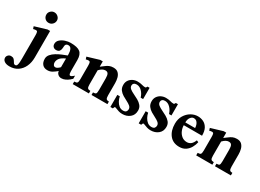

<svg xmlns="http://www.w3.org/2000/svg" viewBox="-113 -1371 3116 2303"><g transform="rotate(30 1445.5 -220.0)"><path d="M235.4 -565.4Q235.4 -534.7 213.6 -512.9Q191.9 -491.2 161.1 -491.2Q130.4 -491.2 109.6 -512Q88.9 -532.7 88.9 -565.4Q88.9 -594.2 110.6 -615.2Q132.3 -636.2 161.1 -636.2Q190.4 -636.2 212.9 -615.2Q235.4 -594.2 235.4 -565.4ZM226.6 -416.5V-49.3Q226.6 20.5 201.2 75.9Q175.8 131.3 128.4 163.6Q81.1 195.8 15.1 195.8Q-29.8 195.8 -55.7 177.7Q-81.5 159.7 -81.5 129.9Q-81.5 110.8 -66.2 94.5Q-50.8 78.1 -26.9 78.1Q-2.9 78.1 9.8 88.6Q22.5 99.1 30 112.8Q37.6 126.5 45.4 137Q53.2 147.5 66.9 147.5Q84 147.5 90.8 130.9Q97.7 114.3 99.1 88.6Q100.6 63 100.6 36.1V-281.2Q100.6 -316.4 95.5 -328.6Q90.3 -340.8 76.2 -340.8Q68.8 -340.8 57.1 -338.9Q45.4 -336.9 38.1 -334.5L27.3 -367.2L191.4 -416.5Z M753.9 -101.6V-58.6Q746.1 -49.8 726.6 -33.7Q707 -17.6 680.4 -4.6Q653.8 8.3 624.5 8.3Q596.2 8.3 576.7 -10.3Q557.1 -28.8 557.1 -52.7Q528.3 -27.8 498.5 -9.8Q468.8 8.3 431.2 8.3Q386.7 8.3 362.1 -19.5Q337.4 -47.4 337.4 -96.2Q337.4 -129.4 360.1 -156.5Q382.8 -183.6 417.5 -204.6Q452.1 -225.6 489.7 -241.2Q527.3 -256.8 557.1 -267.6V-284.2Q557.1 -325.2 544.2 -351.8Q531.2 -378.4 503.4 -378.4Q480.5 -378.4 470.5 -365.5Q460.4 -352.5 460.4 -314.5Q460.4 -294.9 448 -274.4Q435.5 -253.9 401.9 -253.9Q377.9 -253.9 362.5 -268.6Q347.2 -283.2 347.2 -308.6Q347.2 -343.3 374 -367.4Q400.9 -391.6 439.5 -404.1Q478 -416.5 512.7 -416.5Q606.9 -416.5 645.5 -385.3Q684.1 -354 684.1 -278.3V-158.2Q684.1 -141.1 684.3 -122.8Q684.6 -104.5 686.5 -93.3Q688 -85 692.1 -78.1Q696.3 -71.3 706.1 -71.3Q715.8 -71.3 731.7 -83.3Q747.6 -95.2 753.9 -101.6ZM557.1 -105.5V-225.6Q501 -200.7 481.2 -173.6Q461.4 -146.5 461.4 -116.7Q461.4 -97.7 470.9 -83.7Q480.5 -69.8 498 -69.8Q512.2 -69.8 527.8 -80.3Q543.5 -90.8 557.1 -105.5Z M1260.7 0H1040.5V-35.2Q1068.8 -35.2 1078.9 -44.4Q1088.9 -53.7 1088.9 -97.2V-256.8Q1088.9 -300.8 1077.6 -319.8Q1066.4 -338.9 1038.6 -338.9Q998 -338.9 956.1 -293V-97.2Q956.1 -59.1 966.1 -47.1Q976.1 -35.2 1003.9 -35.2V0H780.3V-35.2Q811.5 -35.2 820.8 -46.9Q830.1 -58.6 830.1 -97.2V-281.2Q830.1 -316.4 825 -328.6Q819.8 -340.8 805.7 -340.8Q785.6 -340.8 767.6 -334.5L756.8 -367.2L920.9 -416.5H956.1V-342.8Q981.4 -360.4 1002.7 -377.4Q1023.9 -394.5 1048.1 -405.5Q1072.3 -416.5 1106 -416.5Q1149.9 -416.5 1173.3 -393.6Q1196.8 -370.6 1205.8 -335.7Q1214.8 -300.8 1214.8 -264.2V-97.2Q1214.8 -58.6 1224.6 -46.9Q1234.4 -35.2 1260.7 -35.2Z M1618.2 -116.2Q1618.2 -55.2 1575.9 -20.8Q1533.7 13.7 1472.7 13.7Q1444.8 13.7 1421.9 6.6Q1398.9 -0.5 1382.6 -7.6Q1366.2 -14.6 1357.9 -14.6Q1353 -14.6 1348.9 -3.4Q1344.7 7.8 1342.3 11.7H1308.1V-155.8H1342.3Q1348.6 -123.5 1364.5 -94Q1380.4 -64.5 1404.8 -45.4Q1429.2 -26.4 1460.9 -26.4Q1489.7 -26.4 1501.5 -40.3Q1513.2 -54.2 1513.2 -74.2Q1513.2 -99.1 1492.7 -116.2Q1472.2 -133.3 1441.9 -148.2Q1411.6 -163.1 1381.1 -181.4Q1350.6 -199.7 1330.1 -227.1Q1309.6 -254.4 1309.6 -296.4Q1309.6 -334 1328.1 -360.8Q1346.7 -387.7 1376.5 -402.1Q1406.2 -416.5 1439.9 -416.5Q1476.6 -416.5 1502.7 -408.7Q1528.8 -400.9 1550.8 -400.9Q1559.1 -400.9 1564.2 -408.4Q1569.3 -416 1571.8 -422.4H1601.1V-266.6H1567.4Q1553.2 -314.5 1520.8 -347.2Q1488.3 -379.9 1447.8 -379.9Q1423.8 -379.9 1410.9 -368.2Q1397.9 -356.4 1397.9 -337.9Q1397.9 -312.5 1420.2 -294.9Q1442.4 -277.3 1475.1 -262.2Q1507.8 -247.1 1540.8 -228.5Q1573.7 -210 1595.9 -183.3Q1618.2 -156.7 1618.2 -116.2Z M2010.7 -116.2Q2010.7 -55.2 1968.5 -20.8Q1926.3 13.7 1865.2 13.7Q1837.4 13.7 1814.5 6.6Q1791.5 -0.5 1775.1 -7.6Q1758.8 -14.6 1750.5 -14.6Q1745.6 -14.6 1741.5 -3.4Q1737.3 7.8 1734.9 11.7H1700.7V-155.8H1734.9Q1741.2 -123.5 1757.1 -94Q1772.9 -64.5 1797.4 -45.4Q1821.8 -26.4 1853.5 -26.4Q1882.3 -26.4 1894 -40.3Q1905.8 -54.2 1905.8 -74.2Q1905.8 -99.1 1885.3 -116.2Q1864.7 -133.3 1834.5 -148.2Q1804.2 -163.1 1773.7 -181.4Q1743.2 -199.7 1722.7 -227.1Q1702.1 -254.4 1702.1 -296.4Q1702.1 -334 1720.7 -360.8Q1739.3 -387.7 1769 -402.1Q1798.8 -416.5 1832.5 -416.5Q1869.1 -416.5 1895.3 -408.7Q1921.4 -400.9 1943.4 -400.9Q1951.7 -400.9 1956.8 -408.4Q1961.9 -416 1964.4 -422.4H1993.7V-266.6H1960Q1945.8 -314.5 1913.3 -347.2Q1880.9 -379.9 1840.3 -379.9Q1816.4 -379.9 1803.5 -368.2Q1790.5 -356.4 1790.5 -337.9Q1790.5 -312.5 1812.7 -294.9Q1835 -277.3 1867.7 -262.2Q1900.4 -247.1 1933.3 -228.5Q1966.3 -210 1988.5 -183.3Q2010.7 -156.7 2010.7 -116.2Z M2407.2 -160.6 2433.1 -149.4Q2424.8 -108.9 2403.6 -71.3Q2382.3 -33.7 2347.2 -10Q2312 13.7 2260.7 13.7Q2173.8 13.7 2126.2 -46.1Q2078.6 -106 2078.6 -202.6Q2078.6 -268.6 2107.9 -316.7Q2137.2 -364.7 2182.4 -390.9Q2227.5 -417 2275.4 -417Q2317.9 -417 2353.8 -399.4Q2389.6 -381.8 2411.6 -342.8Q2433.6 -303.7 2433.1 -239.3H2180.2Q2180.2 -201.7 2195.8 -165Q2211.4 -128.4 2241.2 -104.7Q2271 -81.1 2313 -81.1Q2341.8 -81.1 2365.5 -98.6Q2389.2 -116.2 2407.2 -160.6ZM2179.7 -277.3H2314.9Q2314.9 -295.4 2308.3 -317.9Q2301.8 -340.3 2286.1 -356.7Q2270.5 -373 2242.7 -373Q2218.8 -373 2199 -346.9Q2179.2 -320.8 2179.7 -277.3Z M2970.7 0H2750.5V-35.2Q2778.8 -35.2 2788.8 -44.4Q2798.8 -53.7 2798.8 -97.2V-256.8Q2798.8 -300.8 2787.6 -319.8Q2776.4 -338.9 2748.5 -338.9Q2708 -338.9 2666 -293V-97.2Q2666 -59.1 2676 -47.1Q2686 -35.2 2713.9 -35.2V0H2490.2V-35.2Q2521.5 -35.2 2530.8 -46.9Q2540 -58.6 2540 -97.2V-281.2Q2540 -316.4 2534.9 -328.6Q2529.8 -340.8 2515.6 -340.8Q2495.6 -340.8 2477.5 -334.5L2466.8 -367.2L2630.9 -416.5H2666V-342.8Q2691.4 -360.4 2712.6 -377.4Q2733.9 -394.5 2758.1 -405.5Q2782.2 -416.5 2815.9 -416.5Q2859.9 -416.5 2883.3 -393.6Q2906.7 -370.6 2915.8 -335.7Q2924.8 -300.8 2924.8 -264.2V-97.2Q2924.8 -58.6 2934.6 -46.9Q2944.3 -35.2 2970.7 -35.2Z"/></g></svg>

Font: Scheherazade New
Style: Bold
Weight: 700
Designer: SIL International
Foundry: SIL International
Version: Version 4.000